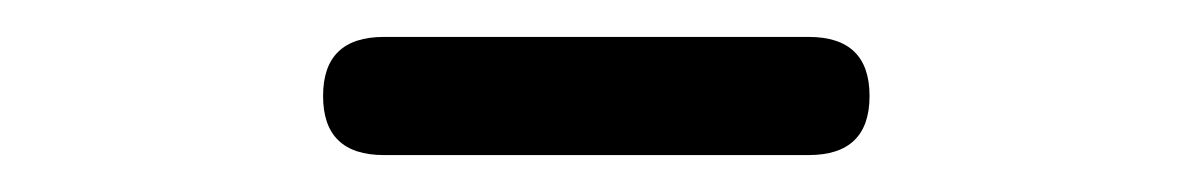

<svg xmlns="http://www.w3.org/2000/svg" viewBox="-20 -755 646 104"><path d="M188 -671Q155 -671 155 -703Q155 -735 188 -735H418Q451 -735 451 -703Q451 -671 418 -671Z"/></svg>

Font: Swei Gothic CJK TC Regular
Style: Regular
Weight: 400
Version: Version 2.129